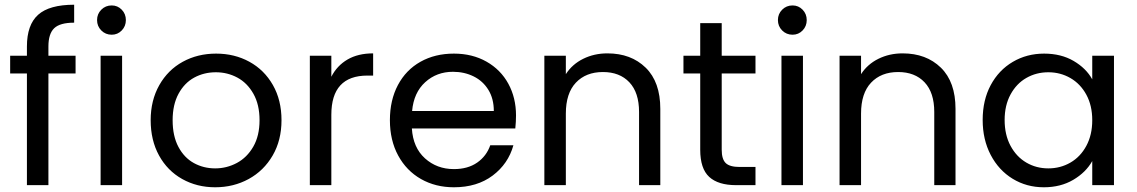

<svg xmlns="http://www.w3.org/2000/svg" viewBox="-20 -784 4814 813"><path d="M300 -473H185V0H94V-473H23V-548H94V-587Q94 -679 141.5 -721.5Q189 -764 294 -764V-688Q234 -688 209.5 -664.5Q185 -641 185 -587V-548H300Z M453 -637Q427 -637 409 -655Q391 -673 391 -699Q391 -725 409 -743Q427 -761 453 -761Q478 -761 495.5 -743Q513 -725 513 -699Q513 -673 495.5 -655Q478 -637 453 -637ZM497 -548V0H406V-548Z M891 9Q814 9 751.5 -26Q689 -61 653.5 -125.5Q618 -190 618 -275Q618 -359 654.5 -423.5Q691 -488 754 -522.5Q817 -557 895 -557Q973 -557 1036 -522.5Q1099 -488 1135.5 -424Q1172 -360 1172 -275Q1172 -190 1134.5 -125.5Q1097 -61 1033 -26Q969 9 891 9ZM891 -71Q940 -71 983 -94Q1026 -117 1052.5 -163Q1079 -209 1079 -275Q1079 -341 1053 -387Q1027 -433 985 -455.5Q943 -478 894 -478Q844 -478 802.5 -455.5Q761 -433 736 -387Q711 -341 711 -275Q711 -208 735.5 -162Q760 -116 801 -93.5Q842 -71 891 -71Z M1383 -459Q1407 -506 1451.5 -532Q1496 -558 1560 -558V-464H1536Q1383 -464 1383 -298V0H1292V-548H1383Z M2165 -295Q2165 -269 2162 -240H1724Q1729 -159 1779.5 -113.5Q1830 -68 1902 -68Q1961 -68 2000.5 -95.5Q2040 -123 2056 -169H2154Q2132 -90 2066 -40.5Q2000 9 1902 9Q1824 9 1762.5 -26Q1701 -61 1666 -125.5Q1631 -190 1631 -275Q1631 -360 1665 -424Q1699 -488 1760.5 -522.5Q1822 -557 1902 -557Q1980 -557 2040 -523Q2100 -489 2132.5 -429.5Q2165 -370 2165 -295ZM2071 -314Q2071 -366 2048 -403.5Q2025 -441 1985.5 -460.5Q1946 -480 1898 -480Q1829 -480 1780.5 -436Q1732 -392 1725 -314Z M2552 -558Q2652 -558 2714 -497.5Q2776 -437 2776 -323V0H2686V-310Q2686 -392 2645 -435.5Q2604 -479 2533 -479Q2461 -479 2418.5 -434Q2376 -389 2376 -303V0H2285V-548H2376V-470Q2403 -512 2449.5 -535Q2496 -558 2552 -558Z M3036 -473V-150Q3036 -110 3053 -93.5Q3070 -77 3112 -77H3179V0H3097Q3021 0 2983 -35Q2945 -70 2945 -150V-473H2874V-548H2945V-686H3036V-548H3179V-473Z M3336 -637Q3310 -637 3292 -655Q3274 -673 3274 -699Q3274 -725 3292 -743Q3310 -761 3336 -761Q3361 -761 3378.5 -743Q3396 -725 3396 -699Q3396 -673 3378.5 -655Q3361 -637 3336 -637ZM3380 -548V0H3289V-548Z M3802 -558Q3902 -558 3964 -497.5Q4026 -437 4026 -323V0H3936V-310Q3936 -392 3895 -435.5Q3854 -479 3783 -479Q3711 -479 3668.5 -434Q3626 -389 3626 -303V0H3535V-548H3626V-470Q3653 -512 3699.5 -535Q3746 -558 3802 -558Z M4141 -276Q4141 -360 4175 -423.5Q4209 -487 4268.5 -522Q4328 -557 4401 -557Q4473 -557 4526 -526Q4579 -495 4605 -448V-548H4697V0H4605V-102Q4578 -54 4524.5 -22.5Q4471 9 4400 9Q4327 9 4268 -27Q4209 -63 4175 -128Q4141 -193 4141 -276ZM4605 -275Q4605 -337 4580 -383Q4555 -429 4512.5 -453.5Q4470 -478 4419 -478Q4368 -478 4326 -454Q4284 -430 4259 -384Q4234 -338 4234 -276Q4234 -213 4259 -166.5Q4284 -120 4326 -95.5Q4368 -71 4419 -71Q4470 -71 4512.5 -95.5Q4555 -120 4580 -166.5Q4605 -213 4605 -275Z"/></svg>

Font: DVN-Poppins
Style: Regular
Weight: 400
Designer: Ninad Kale (Devanagari), Jonny Pinhorn (Latin)
Foundry: Indian Type Foundry
Version: 4.004